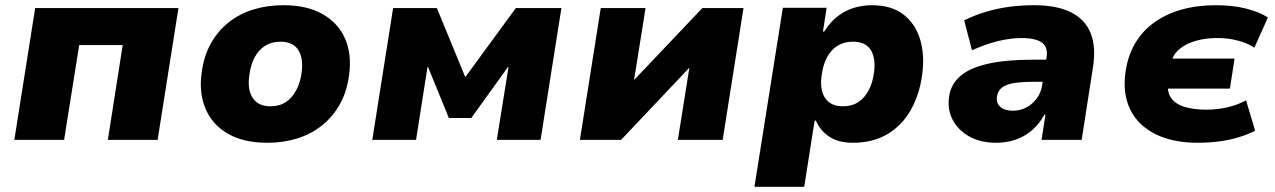

<svg xmlns="http://www.w3.org/2000/svg" viewBox="-20 -537 4893 737"><path d="M35 0 115 -506H665L585 0H394L451 -364H284L226 0Z M1006 11Q916 11 856 -23Q796 -57 769.5 -118.5Q743 -180 754 -257Q762 -321 789 -369.5Q816 -418 857.5 -451Q899 -484 952.5 -500.5Q1006 -517 1068 -517Q1158 -517 1218 -483Q1278 -449 1304.5 -389Q1331 -329 1320 -250Q1312 -186 1285 -137.5Q1258 -89 1216 -55.5Q1174 -22 1121 -5.5Q1068 11 1006 11ZM1018 -129Q1053 -129 1077 -145Q1101 -161 1117 -190.5Q1133 -220 1138 -259Q1145 -315 1124.5 -346Q1104 -377 1056 -377Q1023 -377 998 -361.5Q973 -346 957.5 -317Q942 -288 937 -248Q929 -193 950 -161Q971 -129 1018 -129Z M1409 0 1489 -506H1657L1766 -241L1960 -506H2135L2055 0H1887L1932 -280H1930L1789 -84H1703L1623 -280H1621L1577 0Z M2206 0 2286 -506H2458L2414 -231H2415L2676 -506H2834L2754 0H2582L2626 -276H2625L2364 0Z M2876 180 2985 -507H3153L3139 -416H3144Q3167 -453 3196 -475Q3225 -497 3258 -507Q3291 -517 3327 -517Q3401 -517 3447 -482Q3493 -447 3511.5 -387Q3530 -327 3520 -252Q3510 -175 3476.5 -115.5Q3443 -56 3387 -22.5Q3331 11 3254 11Q3198 11 3163 -12.5Q3128 -36 3112 -74H3107L3067 180ZM3216 -129Q3250 -129 3274.5 -145Q3299 -161 3314.5 -190.5Q3330 -220 3335 -259Q3342 -315 3322 -346Q3302 -377 3253 -377Q3220 -377 3195 -361.5Q3170 -346 3154.5 -317Q3139 -288 3134 -248Q3126 -193 3147 -161Q3168 -129 3216 -129Z M3803 11Q3744 11 3701 -13Q3658 -37 3637 -77Q3616 -117 3623 -165Q3629 -212 3665 -244Q3701 -276 3771 -292Q3841 -308 3948 -308H4018L4005 -223H3949Q3905 -223 3874.5 -218.5Q3844 -214 3827 -201.5Q3810 -189 3807 -166Q3803 -142 3819.5 -127Q3836 -112 3868 -112Q3895 -112 3918.5 -124Q3942 -136 3959.5 -159Q3977 -182 3981 -214L3997 -314Q4004 -356 3979.5 -373.5Q3955 -391 3900 -391Q3862 -391 3814 -380Q3766 -369 3711 -344L3681 -459Q3722 -479 3765.5 -492Q3809 -505 3855 -511Q3901 -517 3950 -517Q4035 -517 4089.5 -490.5Q4144 -464 4166 -411Q4188 -358 4175 -276L4132 0H3978L3993 -97H3989Q3970 -62 3942.5 -38Q3915 -14 3880 -1.5Q3845 11 3803 11Z M4578 11Q4481 11 4414.5 -22.5Q4348 -56 4318.5 -116.5Q4289 -177 4300 -258Q4308 -320 4336 -368.5Q4364 -417 4409.5 -450Q4455 -483 4515 -500Q4575 -517 4647 -517Q4711 -517 4761.5 -504.5Q4812 -492 4847 -470L4795 -354Q4770 -371 4732.5 -381Q4695 -391 4652 -391Q4607 -391 4569 -380Q4531 -369 4506 -347.5Q4481 -326 4475 -293L4471 -312H4719L4701 -197H4453L4464 -220Q4459 -183 4476.5 -159.5Q4494 -136 4529.5 -126Q4565 -116 4611 -116Q4653 -116 4693 -125.5Q4733 -135 4763 -152L4798 -35Q4770 -21 4736 -10.5Q4702 0 4662.5 5.5Q4623 11 4578 11Z"/></svg>

Font: Nunito Sans 7pt Black
Style: Italic
Weight: 900
Italic angle: -9°
Version: Version 3.101;gftools[0.9.27]